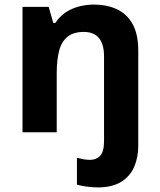

<svg xmlns="http://www.w3.org/2000/svg" viewBox="-20 -576 697 836"><path d="M405 240Q382 240 357 236.5Q332 233 315 228V111Q330 115 343.5 117.5Q357 120 373 120Q398 120 415.5 103Q433 86 433 37V-330Q433 -383 411 -410Q389 -437 345 -437Q300 -437 274 -416Q248 -395 237.5 -355Q227 -315 227 -257V0H78V-546H192L212 -476H221Q239 -504 265 -521.5Q291 -539 323 -547.5Q355 -556 388 -556Q447 -556 490.5 -535Q534 -514 558 -470Q582 -426 582 -356V59Q582 109 564.5 150Q547 191 508 215.5Q469 240 405 240Z"/></svg>

Font: Noto Sans Armenian
Style: Regular
Weight: 400
Designer: Monotype Design Team
Foundry: Monotype Imaging Inc.
Version: Version 2.007